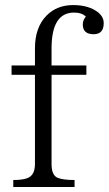

<svg xmlns="http://www.w3.org/2000/svg" viewBox="-20 -752 432 762"><path d="M118.7 -492.2V-560.1Q118.7 -644 165.5 -690.9Q206.5 -731.9 270.5 -731.9Q333 -731.9 370.6 -702.1Q391.6 -684.1 391.6 -660.2Q391.6 -616.2 351.6 -616.2Q308.6 -616.2 308.6 -654.8Q308.6 -672.4 320.8 -686Q304.7 -702.1 273.9 -702.1Q184.6 -702.1 184.6 -560.1V-492.2H322.8V-455.1H184.6V-100.6Q184.6 -57.6 207.5 -46.9Q228.5 -37.6 275.9 -37.6V-9.8H32.7V-37.6Q66.4 -37.6 85.4 -43.9Q118.7 -54.2 118.7 -100.6V-455.1H25.9V-492.2Z"/></svg>

Font: I.Ming
Style: Regular
Weight: 400
Designer: Ichiten Fonts Project
Version: Version 6.11; Dec 27, 2019